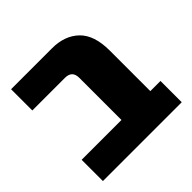

<svg xmlns="http://www.w3.org/2000/svg" viewBox="-152 -718 856 856"><g transform="rotate(-45 276.0 -289.5)"><path d="M463 -134H527V0H281H30V-134H281V-400Q281 -445 236 -445H30V-579H288Q368 -579 415.5 -533Q463 -487 463 -390Z"/></g></svg>

Font: Assistant ExtraBold
Style: Regular
Weight: 800
Designer: Hebrew By Ben Nathan, Latin by Paul Hunt
Version: Version 2.001;PS 002.001;hotconv 1.0.88;makeotf.lib2.5.64775